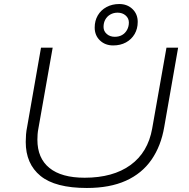

<svg xmlns="http://www.w3.org/2000/svg" viewBox="-20 -923 940 955"><path d="M412 12Q255 12 181.5 -48Q108 -108 108 -217Q108 -235 109.5 -254Q111 -273 115 -292L184 -686H242L171 -284Q168 -269 167 -255Q166 -241 166 -228Q166 -136 226 -87.5Q286 -39 401 -39Q542 -39 629 -102Q716 -165 737 -284L808 -686H866L797 -292Q781 -197 733.5 -128.5Q686 -60 606 -24Q526 12 412 12ZM543 -697Q503 -697 477 -722Q451 -747 451 -786Q451 -820 466.5 -846.5Q482 -873 510 -888Q538 -903 573 -903Q613 -903 639 -878Q665 -853 665 -814Q665 -780 649.5 -753.5Q634 -727 606.5 -712Q579 -697 543 -697ZM551 -740Q572 -740 587.5 -749Q603 -758 612 -774.5Q621 -791 621 -811Q621 -832 605 -846Q589 -860 565 -860Q545 -860 529 -851Q513 -842 504 -826Q495 -810 495 -789Q495 -768 511 -754Q527 -740 551 -740Z"/></svg>

Font: Archivo Expanded Thin
Style: Italic
Weight: 250
Width: 7
Italic angle: -10°
Designer: Hector Gatti
Foundry: Omnibus-Type
Version: Version 2.001